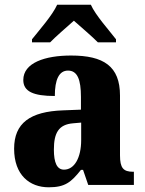

<svg xmlns="http://www.w3.org/2000/svg" viewBox="-20 -786 616 816"><path d="M116 -619V-606H193C216 -630 265 -672 294 -698C322 -673 376 -627 396 -606H473V-619C444 -657 386 -721 366 -766H223C203 -721 146 -657 116 -619ZM187 10C256 10 282 -11 324 -64H333L355 0H549V-56H546C504 -56 490 -72 490 -126V-380C490 -505 420 -550 282 -550C171 -550 79 -519 79 -446C79 -397 122 -378 213 -378C213 -448 231 -486 269 -486C309 -486 324 -448 324 -374V-320L248 -317C108 -312 40 -263 40 -154C40 -42 106 10 187 10ZM252 -65C222 -65 209 -95 209 -150C209 -221 229 -257 291 -262L325 -265V-191C325 -115 296 -65 252 -65Z"/></svg>

Font: Noto Serif Sinhala SemiCondensed ExtraBold
Style: Regular
Weight: 800
Width: 4
Designer: Jelle Bosma - Monotype Design Team
Foundry: Monotype Imaging Inc.
Version: Version 2.007